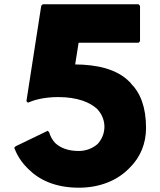

<svg xmlns="http://www.w3.org/2000/svg" viewBox="-20 -852 746 894"><path d="M347 -149C297 -149 262 -163 237 -186C224 -200 214 -218 209 -236L202 -243L53 -171L46 -164C58 -133 77 -100 106 -71L113 -64C162 -15 237 22 347 22C442 22 523 -10 578 -65L579 -66L586 -73C633 -120 660 -183 660 -256C660 -353 634 -419 589 -464V-465L582 -472C523 -531 432 -551 330 -552L346 -653H625L632 -660V-825L625 -832H179L172 -825L103 -381L110 -374C135 -385 182 -400 251 -400C340 -400 399 -376 433 -344C479 -294 475 -226 435 -182C414 -163 383 -149 347 -149Z"/></svg>

Font: Hussar Woodtype
Style: Blk
Weight: 900
Foundry: Cannot Into Space Fonts
Version: Version 1.07